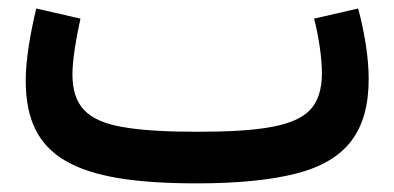

<svg xmlns="http://www.w3.org/2000/svg" viewBox="-20 -425 914 445"><path d="M708 -381.8C719.2 -338.4 726.1 -289.6 726.1 -254.9C726.1 -218.8 717.3 -190.9 699.7 -171.4C664.1 -132.3 583 -119.6 436.5 -119.6C364.7 -119.6 307.6 -123 265.6 -130.4C181.2 -144.5 147.9 -180.7 147.9 -252.9C147.9 -285.6 156.2 -335.4 166.5 -381.8L64 -405.3C49.8 -346.2 39.6 -285.2 39.6 -238.8C39.6 -60.1 152.3 0 436.5 0C531.7 0 608.4 -7.8 667 -22.9C783.7 -53.2 834.5 -121.6 834.5 -242.7C834.5 -290 825.2 -349.1 810.1 -405.3Z"/></svg>

Font: Estedad SemiBold
Style: Regular
Weight: 600
Designer: Amin Abedi
Version: Version 7.3